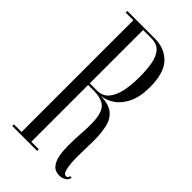

<svg xmlns="http://www.w3.org/2000/svg" viewBox="-223 -759 826 826"><g transform="rotate(45 190.0 -346.0)"><path d="M321 8Q294 8 280 -9Q266 -26 261 -53Q256 -80 256 -110Q256 -144 258.5 -179.2Q261 -214.5 261 -244.5Q261 -304.5 240.8 -330Q220.5 -355.5 163.5 -355.5H132.5V-10H178V0H26.5V-10H73V-690H26.5V-700H195Q253.5 -700 290.5 -661.8Q327.5 -623.5 327.5 -537.5Q327.5 -477.5 308.8 -439.5Q290 -401.5 261.5 -382.5Q233 -363.5 203.5 -361Q253.5 -360 278.2 -340.2Q303 -320.5 311.2 -285.2Q319.5 -250 319.5 -202Q319.5 -178 318.5 -153.8Q317.5 -129.5 317.5 -106.5Q317.5 -87 319.2 -64.8Q321 -42.5 326.2 -26.5Q331.5 -10.5 342.5 -10.5Q353.5 -10.5 355 -23.5H364.5Q363 -8.5 349.2 -0.2Q335.5 8 321 8ZM132.5 -365.5H176Q210 -365.5 229.5 -388.5Q249 -411.5 257 -450Q265 -488.5 265 -535.5Q265 -579 259 -614Q253 -649 235.2 -669.5Q217.5 -690 181.5 -690H132.5Z"/></g></svg>

Font: Imbue 100pt Light
Style: Regular
Weight: 300
Designer: Tyler Finck
Foundry: Etcetera Type Company
Version: Version 1.102; ttfautohint (v1.8.3)